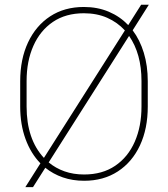

<svg xmlns="http://www.w3.org/2000/svg" viewBox="-20 -750 706 807"><path d="M601.1 -408.7V-302.2Q601.1 -209.5 568.4 -139.2Q535.6 -68.8 475.3 -29.5Q415 9.8 333.5 9.8Q285.2 9.8 244.1 -4.4Q203.1 -18.6 170.4 -44.9L118.7 36.6H86.4L149.9 -63.5Q109.4 -105 87.2 -166Q64.9 -227.1 64.9 -302.2V-408.7Q64.9 -501.5 97.9 -571.8Q130.9 -642.1 190.9 -681.4Q251 -720.7 332.5 -720.7Q390.1 -720.7 437.3 -700.7Q484.4 -680.7 519 -644.5L573.2 -730H605.5L537.6 -622.6Q567.9 -582.5 584.5 -528.1Q601.1 -473.6 601.1 -408.7ZM91.8 -302.2Q91.8 -164.6 164.6 -86.4L504.9 -622.1Q473.6 -656.2 430.4 -675.3Q387.2 -694.3 332.5 -694.3Q256.3 -694.3 202.6 -658Q148.9 -621.6 120.4 -557.4Q91.8 -493.2 91.8 -409.7ZM574.7 -302.2V-409.7Q574.7 -523.9 522.5 -599.1L184.6 -67.4Q213.9 -43 251.2 -29.8Q288.6 -16.6 333.5 -16.6Q410.2 -16.6 464.1 -53.2Q518.1 -89.8 546.4 -154.3Q574.7 -218.8 574.7 -302.2Z"/></svg>

Font: Vazirmatn FD Thin
Style: Regular
Weight: 100
Designer: Saber Rastikerdar
Foundry: Saber Rastikerdar
Version: Version 33.003